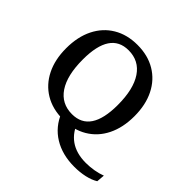

<svg xmlns="http://www.w3.org/2000/svg" viewBox="-162 -637 912 912"><g transform="rotate(45 294.0 -181.0)"><path d="M459 129.9Q377.9 129.9 319.8 94.2Q261.7 58.6 234.9 -8.3L316.9 -40Q356 78.1 484.4 78.1Q510.7 78.1 538.1 73.5Q565.4 68.8 587.9 60.1L584.5 101.1Q561.5 115.2 528.8 122.6Q496.1 129.9 459 129.9ZM261.7 8.8Q191.9 8.8 140.6 -22Q89.4 -52.7 61.3 -108.9Q33.2 -165 33.2 -241.2Q33.2 -317.9 61.3 -374.3Q89.4 -430.7 140.9 -461.4Q192.4 -492.2 262.2 -492.2Q332 -492.2 383.5 -461.4Q435.1 -430.7 463.1 -374.5Q491.2 -318.4 491.2 -242.2Q491.2 -165.5 463.1 -109.1Q435.1 -52.7 383.5 -22Q332 8.8 261.7 8.8ZM274.4 -39.1Q397.5 -39.1 397.5 -223.6Q397.5 -330.1 359.1 -387.2Q320.8 -444.3 250 -444.3Q127 -444.3 127 -259.8Q127 -152.8 165.3 -95.9Q203.6 -39.1 274.4 -39.1Z"/></g></svg>

Font: Markazi Text
Style: Regular
Weight: 400
Designer: Borna Izadpanah (Arabic designer), Fiona Ross (Arabic design director) and Florian Runge (Latin designer)
Foundry: Borna Izadpanah and Florian Runge
Version: Version 1.000